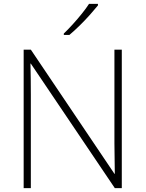

<svg xmlns="http://www.w3.org/2000/svg" viewBox="-20 -1063 751 990"><path d="M608 -93H572L139 -735H137Q138 -694 138.5 -655.5Q139 -617 139 -574V-93H102V-807H139L570 -167H572Q572 -201 571 -244Q570 -287 570 -324V-807H608ZM485 -1035Q468 -1014 443.5 -986.5Q419 -959 391 -931.5Q363 -904 338 -883H309V-890Q330 -910 355 -937.5Q380 -965 402.5 -993Q425 -1021 439 -1043H485Z"/></svg>

Font: Noto Sans Kannada UI ExtraLight
Style: Regular
Weight: 200
Designer: Jelle Bosma - Monotype Design Team
Foundry: Monotype Imaging Inc.
Version: Version 2.005; ttfautohint (v1.8.4.7-5d5b)